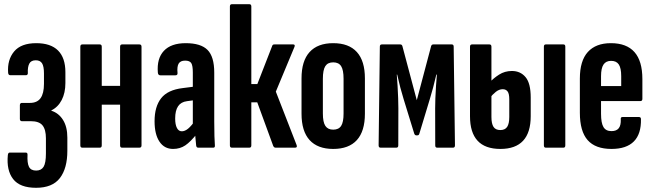

<svg xmlns="http://www.w3.org/2000/svg" viewBox="-20 -703 3108 914"><path d="M151.7 191Q74.7 191 42.5 149.4Q10.3 107.9 17.3 35.3Q18.7 23.3 26.2 23.3H102.3Q111.8 23.3 111 34.6Q109 72.8 117.9 90.9Q126.8 109 152 109Q176.3 109 187.5 91Q198.6 73 198.6 27.2V-44.4Q198.6 -86.4 182.3 -106.3Q166 -126.1 127 -126.1H83.5Q79.5 -126.1 77 -129.1Q74.6 -132.1 74.6 -136.5V-202.1Q74.6 -207.1 77 -210.1Q79.5 -213.1 83.5 -213.1H122.5Q156.8 -213.1 173.1 -235.7Q189.3 -258.3 189.3 -303.9V-353.7Q189.3 -387 180.3 -401.5Q171.2 -416 150.4 -416Q127.6 -416 119.4 -400Q111.1 -383.9 112.5 -355.4Q112.9 -351 110.6 -348.1Q108.3 -345.1 104.5 -345.1H28.3Q19.7 -345.1 18.7 -356.8Q14.2 -418.3 47.2 -457.9Q80.2 -497.5 152.6 -497.5Q221.4 -497.5 256.4 -462.5Q291.3 -427.6 291.3 -359.3V-307.7Q291.3 -260.9 273.8 -227Q256.2 -193 224.3 -177.4V-176Q259.6 -164.8 280.1 -131.9Q300.6 -99 300.6 -47.8V14.6Q300.6 98.7 265 144.8Q229.4 191 151.7 191Z M561 0Q551.7 0 551.7 -10.9V-480.5Q551.7 -491.5 561 -491.5H643.7Q653.7 -491.5 653.7 -480.5V-10.9Q653.7 0 643.7 0ZM371.8 0Q362.4 0 362.4 -10.9V-480.5Q362.4 -491.5 371.8 -491.5H455.1Q464.4 -491.5 464.4 -480.5V-10.9Q464.4 0 455.1 0ZM449.6 -204.8V-294.2H567.4V-204.8Z M923.5 0Q915.2 0 913.8 -10.2Q911.8 -26.6 909.8 -52.6Q907.8 -78.5 907.4 -97.9L897.9 -109.5V-358Q897.9 -390.4 890.6 -402.4Q883.2 -414.4 861.2 -414.4Q839.1 -414.4 830.6 -400.5Q822.1 -386.5 825.1 -355.4Q825.9 -344.5 815.2 -344.5H743.2Q732.4 -344.5 731.4 -357.7Q726 -424.4 760.1 -460.9Q794.3 -497.5 864.2 -497.5Q936.1 -497.5 968 -465.3Q999.9 -433.2 999.9 -357.3V-124.7Q999.9 -81.9 1000.8 -54.9Q1001.6 -27.9 1002.9 -11.9Q1004.3 0 995.6 0ZM804.1 6Q762.3 6 739.1 -28.8Q715.8 -63.6 715.8 -125.7Q715.8 -195.3 747 -235.2Q778.2 -275.2 850.1 -283.7L906.3 -290.9L905.9 -226.2L870.3 -221.4Q841.5 -217.8 827.7 -197.2Q813.9 -176.7 813.9 -138.9Q813.9 -109.8 822.2 -93.9Q830.4 -78 845.5 -78Q860.1 -78 875.3 -90.4Q890.5 -102.7 912.2 -133.5L919.5 -68.8Q887.2 -27.9 862.1 -11Q836.9 6 804.1 6Z M1391.7 -13.3Q1396.9 0 1384.6 0H1291.8Q1284.5 0 1280.5 -8.6L1204.7 -215.8H1176.4V-10.9Q1176.4 0 1167.1 0H1083.8Q1074.4 0 1074.4 -10.9V-672.1Q1074.4 -683 1083.8 -683H1167.1Q1176.4 -683 1176.4 -672.1V-302.9H1205.1L1276.1 -485.3Q1277.9 -491.5 1286.1 -491.5H1376Q1381.5 -491.5 1382.7 -487.9Q1383.9 -484.3 1381.5 -479.1L1293.1 -266.8Z M1566.2 6Q1492.2 6 1453.8 -36.2Q1415.4 -78.5 1415.4 -161.6V-330Q1415.4 -413 1453.8 -455.2Q1492.2 -497.5 1566.2 -497.5Q1640.6 -497.5 1678.9 -455.2Q1717.1 -413 1717.1 -330V-161.6Q1717.1 -78.5 1678.9 -36.2Q1640.6 6 1566.2 6ZM1566.2 -85.8Q1592.3 -85.8 1603.9 -103.6Q1615.5 -121.3 1615.5 -162.6V-328Q1615.5 -369.9 1603.9 -388.1Q1592.3 -406.2 1566.2 -406.2Q1540.2 -406.2 1528.6 -388.1Q1517 -369.9 1517 -328V-162.6Q1517 -121.3 1528.9 -103.6Q1540.8 -85.8 1566.2 -85.8Z M1791.8 0Q1782.4 0 1782.4 -10.9L1788.2 -480.9Q1788.2 -491.5 1797.5 -491.5H1885.6Q1893.2 -491.5 1895.6 -483.3L1964.1 -226L2032.3 -483.3Q2034.7 -491.5 2042.6 -491.5H2130.7Q2139.7 -491.5 2139.7 -480.9L2145.8 -10.9Q2145.8 0 2136.5 0H2061.2Q2051.9 0 2051.9 -10.6L2051.5 -186.6Q2051.5 -206.1 2052.5 -234.9Q2053.5 -263.8 2055.6 -294.2Q2057.7 -324.5 2059.7 -347.8H2057.1Q2049.5 -315.4 2041.6 -285.5Q2033.7 -255.7 2026.3 -231.9L1976.3 -66.8Q1974.9 -62 1972.5 -60.3Q1970.1 -58.5 1964.1 -58.5Q1958.8 -58.5 1956.4 -60.3Q1954 -62 1952 -66.8L1901.2 -231.9Q1893.8 -255.3 1885.9 -285.4Q1878 -315.4 1870.8 -347.8H1868.8Q1870.8 -324.5 1872.6 -294.5Q1874.4 -264.6 1875.4 -235.5Q1876.4 -206.5 1876.4 -186.9L1876 -10.9Q1876 0 1866.6 0Z M2362.2 6Q2289.5 6 2253.5 -33Q2217.4 -72 2217.4 -149.7V-480.5Q2217.4 -491.5 2226.8 -491.5H2310.1Q2319.4 -491.5 2319.4 -480.5V-146.3Q2319.4 -114.5 2329.2 -99.2Q2339 -83.9 2361.8 -83.9Q2384.4 -83.9 2394.4 -99.2Q2404.4 -114.5 2404.4 -146.3V-229.9Q2404.4 -257.2 2396.3 -267.7Q2388.2 -278.3 2373.3 -278.3Q2356 -278.3 2340.4 -265.8Q2324.8 -253.3 2311.7 -236.7L2310.5 -310Q2328.5 -330.2 2355.7 -347.7Q2382.9 -365.1 2416.8 -365.1Q2457.5 -365.1 2481.9 -335.8Q2506.4 -306.5 2506.4 -238.9V-149.7Q2506.4 -72 2470.2 -33Q2433.9 6 2362.2 6ZM2578.1 0Q2569.1 0 2569.1 -10.9V-480.9Q2569.1 -491.5 2578.1 -491.5H2662.2Q2671.1 -491.5 2671.1 -480.9V-10.9Q2671.1 0 2662.2 0Z M2890.9 6Q2814.5 6 2777.4 -36Q2740.4 -78 2740.4 -166.4V-329.1Q2740.4 -413.7 2778.4 -455.6Q2816.5 -497.5 2888 -497.5Q2962.9 -497.5 3000.4 -455Q3038 -412.6 3038 -326.4V-232.5Q3038 -221.8 3028.3 -221.8H2841.2V-161.2Q2841.2 -117.2 2852.8 -98Q2864.4 -78.8 2890.9 -78.8Q2914.6 -78.8 2925.5 -92.6Q2936.4 -106.4 2935.2 -135.1Q2933.9 -145.9 2943.1 -145.9H3021.9Q3031.2 -145.9 3031.2 -135.9Q3032.8 -65.5 2997.5 -29.8Q2962.1 6 2890.9 6ZM2841.2 -293.3H2937.2V-340.6Q2937.2 -378.8 2925.8 -396Q2914.4 -413.3 2889.2 -413.3Q2864.6 -413.3 2852.9 -395.7Q2841.2 -378.2 2841.2 -340.6Z"/></svg>

Font: Sofia Sans Extra Condensed
Style: Regular
Weight: 400
Designer: Botio Nikoltchev, Ani Petrova
Foundry: lettersoup
Version: Version 4.101